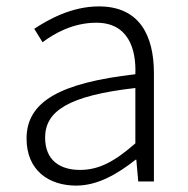

<svg xmlns="http://www.w3.org/2000/svg" viewBox="-20 -567 587 600"><path d="M218 13C286 13 348 -24 404 -68H406L412 0H461V-338C461 -456 416 -547 289 -547C202 -547 128 -504 87 -477L113 -435C150 -463 209 -496 281 -496C381 -496 406 -414 403 -335C168 -308 63 -250 63 -134C63 -35 132 13 218 13ZM230 -36C170 -36 121 -64 121 -137C121 -219 192 -268 403 -292V-119C339 -63 290 -36 230 -36Z"/></svg>

Font: Spoqa Han Sans Neo Light
Style: Regular
Weight: 300
Designer: [Spoqa Han Sans Neo] Dong-huui Kim ___ Younghwa Kang ___ Yujin Lee ___ [Noto Sans] Ryoko NISHIZUKA ____ (kana & ideograp
Foundry: Spoqa (http://www.spoqa-han-sans.com)
Version: Version 1.100;hotconv 1.0.109;makeotfexe 2.5.65596